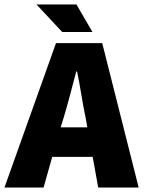

<svg xmlns="http://www.w3.org/2000/svg" viewBox="-47 -844 651 864"><path d="M346 -271 338 -316Q328 -363 319 -418Q310 -473 300 -522H296Q283 -472 268.5 -417.5Q254 -363 240 -316L226 -271ZM370 -138H188L149 0H-27L205 -650H413L577 0H395ZM117 -824H297L369 -700H233Z"/></svg>

Font: Kilde Sans Black
Style: Regular
Weight: 900
Italic angle: -3°
Designer: Paul D. Hunt
Foundry: Adobe Systems Incorporated
Version: Version 1.050;PS Version 1.000;hotconv 1.0.70;makeotf.lib2.5